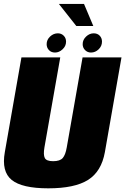

<svg xmlns="http://www.w3.org/2000/svg" viewBox="-23 -972 649 994"><path d="M227 3Q363.5 3 432.8 -40.5Q502 -84 520 -184.5L606 -675H404.5L322.5 -208.5Q316 -170.5 301.8 -154Q287.5 -137.5 252 -137.5Q217.5 -137.5 209 -154Q200.5 -170.5 207 -208.5L289 -675H88L2 -184.5Q-16 -84 37.5 -40.5Q91 3 227 3ZM262 -700Q283 -700 301 -716.8Q319 -733.5 319 -756.5Q319 -775 306.8 -787.2Q294.5 -799.5 276.5 -799.5Q254 -799.5 236.2 -782.8Q218.5 -766 218.5 -743.5Q218.5 -725 230.5 -712.5Q242.5 -700 262 -700ZM448 -700Q470.5 -700 487.8 -716.8Q505 -733.5 505 -756.5Q505 -775 493.2 -787.2Q481.5 -799.5 462 -799.5Q440.5 -799.5 422.8 -782.8Q405 -766 405 -743.5Q405 -725 417.5 -712.5Q430 -700 448 -700ZM372 -837.5H460L412 -951.5H282Z"/></svg>

Font: Anybody Condensed Black
Style: Italic
Weight: 900
Width: 3
Italic angle: -10°
Version: Version 1.113;gftools[0.9.25]